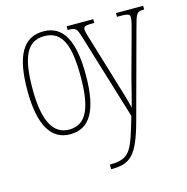

<svg xmlns="http://www.w3.org/2000/svg" viewBox="-113 -649 968 996"><g transform="rotate(-15 371.0 -151.0)"><path d="M205 10C308 10 362 -73 362 -267C362 -449 314 -542 207 -542C97 -542 48 -451 48 -267C48 -76 105 10 205 10ZM362 215V240H363C465 240 505 208 553 30L678 -432C698 -506 701 -516 737 -516H742V-536H596V-516H614C662 -516 665 -508 665 -494C665 -479 658 -454 650 -424L589 -201C573 -134 557 -78 548 -41C540 -77 520 -143 495 -225L435 -423C424 -459 416 -484 416 -495C416 -512 425 -516 471 -516H474V-536H331V-516H332C377 -516 379 -511 397 -453L535 0C484 169 477 215 362 215ZM206 -15C117 -15 76 -102 76 -267C76 -434 110 -517 205 -517C301 -517 334 -434 334 -267C334 -103 301 -15 206 -15Z"/></g></svg>

Font: Noto Serif ExtraCondensed Thin
Style: Regular
Weight: 100
Width: 2
Designer: Monotype Design Team
Foundry: Monotype Imaging Inc.
Version: Version 2.013